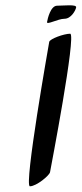

<svg xmlns="http://www.w3.org/2000/svg" viewBox="-20 -722 300 706"><path d="M153 -641C151 -629 193 -653 217 -653C241 -653 258 -683 260 -695C262 -707 214 -701 190 -701C166 -701 155 -653 153 -641ZM161 -568C159 -556 67 -37 90 -37C114 -37 162 -77 164 -89C166 -101 262 -598 238 -598C215 -598 163 -579 161 -568Z"/></svg>

Font: Corrode
Style: Ita
Weight: 400
Designer: Mew Too
Version: Version 0.532